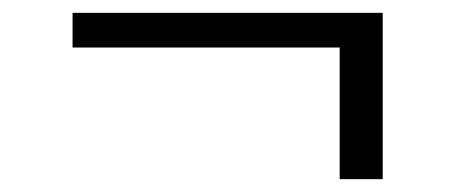

<svg xmlns="http://www.w3.org/2000/svg" viewBox="-20 -329 709 299"><path d="M576 -309V-50H509V-255H93V-309Z"/></svg>

Font: Merriweather Light 18pt Light
Style: Regular
Weight: 300
Version: Version 2.100